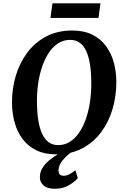

<svg xmlns="http://www.w3.org/2000/svg" viewBox="-20 -941 765 1183"><path d="M325.1 10Q254.6 10 203.4 -15.2Q152.1 -40.5 119.1 -84.5Q86.2 -128.5 70.2 -186.1Q54.2 -243.8 53.9 -308.6Q53.5 -394.5 77.2 -474Q101 -553.5 147.9 -616.5Q194.9 -679.4 264.4 -716.2Q333.9 -753 425.4 -753Q496.5 -753 547.7 -727.8Q599 -702.6 631.9 -658.5Q664.8 -614.4 680.7 -557.7Q696.5 -501 696.8 -437.9Q697.3 -351.1 673.9 -270.7Q650.5 -190.2 603.6 -127.1Q556.6 -64 486.9 -27Q417.2 10 325.1 10ZM338.2 -46.9Q377.9 -46.9 410.3 -67.1Q442.7 -87.4 467.5 -123.8Q492.3 -160.2 509.2 -208.5Q526 -256.7 534.4 -313.2Q542.8 -369.8 542.5 -430.3Q542.2 -494.3 534.5 -543.6Q526.8 -592.9 511.1 -626.7Q495.4 -660.4 470.9 -677.9Q446.4 -695.3 411.9 -695.3Q372.6 -695.3 340 -675.1Q307.5 -655 282.8 -618.9Q258.2 -582.8 241.3 -534.8Q224.3 -486.8 215.8 -431.1Q207.4 -375.3 207.7 -315.8Q207.9 -250.8 215.9 -200.6Q223.8 -150.5 239.8 -116.3Q255.7 -82.1 280.2 -64.5Q304.8 -46.9 338.2 -46.9ZM316.8 222Q269.8 221.8 247.7 201.1Q225.6 180.5 225.6 151.6Q225.6 119.7 241.6 93.9Q257.5 68.1 282.4 47.5Q307.3 26.9 335.1 10.6Q363 -5.6 386.5 -18.3L412.2 -27.4L434.5 -14Q406.4 5 385.2 25.6Q364.1 46.2 352.5 66.9Q341 87.6 340.6 107.3Q340.3 127.2 349 134.5Q357.8 141.9 371.7 141.9Q391.3 141.9 408.3 132.4Q425.2 123 444.5 107.8L459.5 156.2Q440.2 179.5 403.8 200.8Q367.4 222.2 316.8 222ZM303.2 -920.5H599L587 -830.4H290.9Z"/></svg>

Font: Merriweather Light
Style: Italic
Weight: 300
Italic angle: -7.8°
Designer: Eben Sorkin
Foundry: Eben Sorkin
Version: Version 2.101